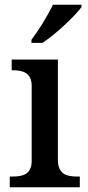

<svg xmlns="http://www.w3.org/2000/svg" viewBox="-20 -786 369 806"><path d="M112 -619V-606H158C214 -642 297 -721 322 -756V-766H202C181 -721 141 -657 112 -619ZM21 0H315V-45H302C261 -45 223 -54 223 -115V-536H29V-491H34C74 -491 113 -482 113 -425V-111C113 -53 74 -45 34 -45H21Z"/></svg>

Font: Noto Serif Tamil Medium
Style: Italic
Weight: 500
Italic angle: -12°
Designer: Indian Type Foundry, Tom Grace, and the Monotype Design Team
Foundry: Monotype Imaging Inc.
Version: Version 2.003